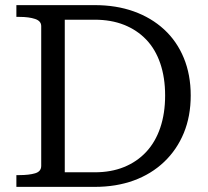

<svg xmlns="http://www.w3.org/2000/svg" viewBox="-20 -730 812 750"><path d="M44 -664V-710H350Q434 -710 502.5 -685.5Q571 -661 621 -615Q671 -569 698 -503.5Q725 -438 725 -357Q725 -276 698 -210.5Q671 -145 621 -97.5Q571 -50 502.5 -25Q434 0 350 0H44V-46H56Q93 -46 117 -53Q141 -60 141 -82V-628Q141 -648 117 -656Q93 -664 56 -664ZM350 -653H233V-57H350Q414 -57 464.5 -77.5Q515 -98 551 -136.5Q587 -175 606 -231Q625 -287 625 -357Q625 -427 606 -482.5Q587 -538 551 -575.5Q515 -613 464.5 -633Q414 -653 350 -653Z"/></svg>

Font: Roboto Serif 28pt
Style: Regular
Weight: 400
Designer: Greg Gazdowicz
Foundry: Commercial Type
Version: Version 1.008